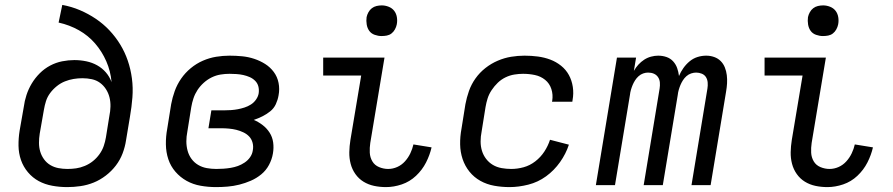

<svg xmlns="http://www.w3.org/2000/svg" viewBox="-20 -755 3640 783"><path d="M254 8Q223 8 193 2.5Q163 -3 138 -16.5Q113 -30 94 -52.5Q75 -75 65.5 -102.5Q56 -130 55.5 -160.5Q55 -191 60 -222L77 -319Q80 -343 88 -367.5Q96 -392 109.5 -414.5Q123 -437 142 -456Q161 -475 184.5 -487.5Q208 -500 233.5 -505Q259 -510 283 -510Q308 -510 332 -505Q356 -500 376.5 -488.5Q397 -477 412 -459.5Q427 -442 435 -420Q431 -465 413.5 -505Q396 -545 368 -577.5Q340 -610 302 -631.5Q264 -653 219 -663L234 -735Q272 -728 306 -713.5Q340 -699 370.5 -678.5Q401 -658 426 -631.5Q451 -605 470 -574Q489 -543 501 -508Q513 -473 518 -435Q523 -397 520 -358Q517 -319 510 -279L494 -183Q490 -156 480 -129.5Q470 -103 452.5 -80Q435 -57 411.5 -39Q388 -21 362 -10.5Q336 0 308.5 4Q281 8 254 8ZM255 -66Q273 -66 290.5 -68.5Q308 -71 326 -78.5Q344 -86 359 -98Q374 -110 385.5 -126Q397 -142 403 -159.5Q409 -177 412 -195L426 -282Q430 -301 430.5 -320.5Q431 -340 426.5 -358Q422 -376 412 -391.5Q402 -407 387.5 -417.5Q373 -428 354.5 -432Q336 -436 316 -436Q298 -436 280 -433Q262 -430 244.5 -423Q227 -416 211.5 -403.5Q196 -391 184.5 -375.5Q173 -360 167.5 -342.5Q162 -325 159 -307L142 -210Q139 -191 139 -172.5Q139 -154 144 -137Q149 -120 159.5 -105.5Q170 -91 185 -82Q200 -73 218 -69.5Q236 -66 255 -66Z M861 8Q829 8 798 2.5Q767 -3 741 -17.5Q715 -32 695.5 -54.5Q676 -77 666.5 -105.5Q657 -134 656.5 -166Q656 -198 662 -230L678 -330Q683 -357 692.5 -383.5Q702 -410 718.5 -434Q735 -458 758 -477Q781 -496 807.5 -507.5Q834 -519 861.5 -523.5Q889 -528 916 -528Q942 -528 967.5 -525.5Q993 -523 1017 -515Q1041 -507 1061.5 -494Q1082 -481 1096.5 -461.5Q1111 -442 1116 -417Q1121 -392 1116 -366Q1113 -348 1105 -330.5Q1097 -313 1082 -301Q1067 -289 1050 -280.5Q1033 -272 1015 -266Q1034 -258 1051 -245Q1068 -232 1079.5 -214Q1091 -196 1094 -174Q1097 -152 1093 -129Q1089 -105 1077 -82.5Q1065 -60 1045.5 -44Q1026 -28 1003 -18Q980 -8 956 -2Q932 4 908 6Q884 8 861 8ZM862 -66Q876 -66 891 -67Q906 -68 921 -70.5Q936 -73 950 -78Q964 -83 977.5 -92Q991 -101 1000 -114Q1009 -127 1011 -142Q1014 -158 1010 -173Q1006 -188 996 -198.5Q986 -209 972 -215.5Q958 -222 944 -225.5Q930 -229 914 -230.5Q898 -232 882 -232H830L842 -305H894Q908 -305 922 -306Q936 -307 949.5 -309.5Q963 -312 977 -316.5Q991 -321 1003.5 -329Q1016 -337 1024.5 -349.5Q1033 -362 1035 -375Q1037 -390 1033.5 -403Q1030 -416 1020.5 -425.5Q1011 -435 998.5 -440.5Q986 -446 972.5 -449Q959 -452 944.5 -453Q930 -454 916 -454Q898 -454 879.5 -451Q861 -448 843.5 -439.5Q826 -431 811 -417.5Q796 -404 785.5 -388Q775 -372 769 -354Q763 -336 760 -318L744 -218Q740 -198 740 -178.5Q740 -159 745 -140.5Q750 -122 761 -107Q772 -92 788 -82.5Q804 -73 823 -69.5Q842 -66 862 -66Z M1554 8Q1529 8 1505.5 3Q1482 -2 1462.5 -14Q1443 -26 1429.5 -45Q1416 -64 1410 -87Q1404 -110 1404.5 -134.5Q1405 -159 1409 -184L1453 -447H1298V-520H1548L1490 -172Q1487 -152 1488 -132.5Q1489 -113 1498.5 -97Q1508 -81 1526 -73.5Q1544 -66 1563 -66Q1582 -66 1600 -74Q1618 -82 1631.5 -97Q1645 -112 1653.5 -130Q1662 -148 1666 -166L1740 -154Q1733 -123 1717.5 -92.5Q1702 -62 1676.5 -38Q1651 -14 1618.5 -3Q1586 8 1554 8ZM1536 -608Q1522 -608 1508 -613Q1494 -618 1486 -629Q1478 -640 1475.5 -655Q1473 -670 1475 -685Q1477 -695 1482.5 -705Q1488 -715 1496.5 -721.5Q1505 -728 1515.5 -730.5Q1526 -733 1537 -733Q1551 -733 1565 -727.5Q1579 -722 1587.5 -711Q1596 -700 1598.5 -685Q1601 -670 1598 -655Q1596 -645 1590.5 -635Q1585 -625 1576.5 -618.5Q1568 -612 1557.5 -610Q1547 -608 1536 -608Z M2058 8Q2026 8 1995.5 2.5Q1965 -3 1939 -17.5Q1913 -32 1894.5 -55Q1876 -78 1866.5 -106.5Q1857 -135 1856.5 -166.5Q1856 -198 1862 -230L1878 -330Q1883 -357 1892.5 -384Q1902 -411 1919 -435Q1936 -459 1959.5 -477.5Q1983 -496 2010 -507.5Q2037 -519 2064.5 -523.5Q2092 -528 2119 -528Q2147 -528 2173.5 -524.5Q2200 -521 2224 -512Q2248 -503 2268 -487Q2288 -471 2300 -449Q2312 -427 2316 -400.5Q2320 -374 2315 -347L2314 -340H2231L2232 -344Q2236 -369 2228.5 -392Q2221 -415 2203 -429.5Q2185 -444 2161.5 -449Q2138 -454 2113 -454Q2096 -454 2077.5 -451Q2059 -448 2041.5 -439.5Q2024 -431 2010 -417.5Q1996 -404 1985 -387.5Q1974 -371 1968.5 -353.5Q1963 -336 1960 -318L1944 -218Q1940 -198 1940 -178Q1940 -158 1945.5 -140Q1951 -122 1962.5 -107Q1974 -92 1990 -82.5Q2006 -73 2025.5 -69.5Q2045 -66 2065 -66Q2090 -66 2115.5 -73Q2141 -80 2163 -97Q2185 -114 2200 -137Q2215 -160 2223 -185L2300 -165Q2288 -128 2264 -94Q2240 -60 2207 -36Q2174 -12 2134.5 -2Q2095 8 2058 8Z M2410 0 2496 -520H2574L2565 -466Q2573 -480 2583.5 -491.5Q2594 -503 2607 -511.5Q2620 -520 2635 -524Q2650 -528 2664 -528Q2682 -528 2698 -522.5Q2714 -517 2725 -505Q2736 -493 2741.5 -477.5Q2747 -462 2749 -445Q2756 -462 2767 -477.5Q2778 -493 2792.5 -505Q2807 -517 2824.5 -522.5Q2842 -528 2860 -528Q2877 -528 2892.5 -522.5Q2908 -517 2919 -506Q2930 -495 2936 -480Q2942 -465 2944 -448.5Q2946 -432 2945 -415Q2944 -398 2941 -381L2878 0H2800L2865 -394Q2867 -406 2866 -418.5Q2865 -431 2859 -440.5Q2853 -450 2842 -454.5Q2831 -459 2819 -459Q2809 -459 2798.5 -455.5Q2788 -452 2779.5 -444.5Q2771 -437 2765 -427.5Q2759 -418 2755 -408.5Q2751 -399 2748 -388.5Q2745 -378 2744 -368L2683 0H2605L2670 -394Q2672 -406 2671 -418.5Q2670 -431 2663.5 -440.5Q2657 -450 2646.5 -454.5Q2636 -459 2623 -459Q2613 -459 2603 -455.5Q2593 -452 2584.5 -444.5Q2576 -437 2570 -427.5Q2564 -418 2560 -408.5Q2556 -399 2553 -388.5Q2550 -378 2549 -368L2488 0Z M3354 8Q3329 8 3305.5 3Q3282 -2 3262.5 -14Q3243 -26 3229.5 -45Q3216 -64 3210 -87Q3204 -110 3204.5 -134.5Q3205 -159 3209 -184L3253 -447H3098V-520H3348L3290 -172Q3287 -152 3288 -132.5Q3289 -113 3298.5 -97Q3308 -81 3326 -73.5Q3344 -66 3363 -66Q3382 -66 3400 -74Q3418 -82 3431.5 -97Q3445 -112 3453.5 -130Q3462 -148 3466 -166L3540 -154Q3533 -123 3517.5 -92.5Q3502 -62 3476.5 -38Q3451 -14 3418.5 -3Q3386 8 3354 8ZM3336 -608Q3322 -608 3308 -613Q3294 -618 3286 -629Q3278 -640 3275.5 -655Q3273 -670 3275 -685Q3277 -695 3282.5 -705Q3288 -715 3296.5 -721.5Q3305 -728 3315.5 -730.5Q3326 -733 3337 -733Q3351 -733 3365 -727.5Q3379 -722 3387.5 -711Q3396 -700 3398.5 -685Q3401 -670 3398 -655Q3396 -645 3390.5 -635Q3385 -625 3376.5 -618.5Q3368 -612 3357.5 -610Q3347 -608 3336 -608Z"/></svg>

Font: Iosevka Extended
Style: Italic
Weight: 400
Width: 7
Italic angle: -9°
Monospace: yes
Designer: Belleve Invis
Foundry: Belleve Invis
Version: Version 32.5.0; ttfautohint (v1.8.4)